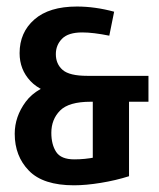

<svg xmlns="http://www.w3.org/2000/svg" viewBox="-20 -549 478 579"><path d="M228.1 -451.2Q185.7 -451.2 167.1 -432.1Q148.4 -413.1 148.4 -385.8Q148.4 -355.9 169 -338.1Q189.5 -320.3 243.4 -320.3H427.7V-242.2H253.5Q187.5 -242.2 161.1 -215.5Q134.8 -188.9 134.8 -148.4Q134.8 -113.3 149.4 -90.8Q164.1 -68.4 204.1 -68.4Q236.2 -68.4 267.5 -74.7Q298.8 -81.1 342.8 -95.7L259.8 -25.4V-281.2H369.1V-17.6Q329.1 -4.9 284.2 2.4Q239.2 9.8 203.1 9.8Q110.1 9.8 67.3 -34.2Q24.4 -78.1 24.4 -145.6Q24.4 -197.3 57.6 -242.2Q90.8 -287.1 170.9 -306.6V-259.8Q104.5 -269.8 71.8 -304.6Q39.1 -339.3 39.1 -388.7Q39.1 -451.2 83.6 -490.2Q128.1 -529.3 211.9 -529.3Q266.5 -529.3 324.2 -513.7L309.6 -441.4Q261.1 -451.2 228.1 -451.2Z"/></svg>

Font: Sudo Var
Style: Regular
Weight: 400
Monospace: yes
Designer: Jens Kutilek
Foundry: Jens Kutilek
Version: Version 0.065;FEAKit 1.0